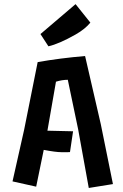

<svg xmlns="http://www.w3.org/2000/svg" viewBox="-20 -909 602 943"><path d="M178.7 -741.7 351.1 -888.7 423.8 -797.9Q397.9 -766.1 351.6 -739.7Q270 -693.4 217.8 -681.6ZM313.5 -161.6H281.2Q253.9 -161.6 194.8 -172.9L157.7 7.8L41.5 -18.1L98.6 -272L165 -604Q275.4 -623.5 397.9 -633.8L475.1 -298.8L534.7 -4.9L416 14.2L363.8 -273.9L313 -517.1Q285.2 -517.1 254.9 -507.8L212.9 -267.1L338.9 -264.2L323.7 -162.1Q318.4 -161.6 313.5 -161.6Z"/></svg>

Font: Passero One
Style: Regular
Weight: 400
Designer: Viktoriya Grabowska
Foundry: Viktoriya Grabowska
Version: Version 1.003